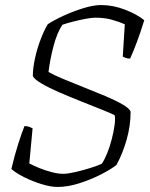

<svg xmlns="http://www.w3.org/2000/svg" viewBox="-20 -740 593 760"><path d="M208 0Q181 0 145 -11Q109 -22 76 -38.5Q43 -55 25 -71Q37 -123 52 -170Q67 -217 77 -241Q89 -241 97 -237.5Q105 -234 109 -232L96 -93Q113 -84 136.5 -74.5Q160 -65 185 -58.5Q210 -52 230 -52Q248 -52 278.5 -59Q309 -66 339 -75.5Q369 -85 383 -92Q394 -108 404.5 -134Q415 -160 422.5 -189.5Q430 -219 433.5 -244.5Q437 -270 434 -284Q416 -293 379.5 -307.5Q343 -322 299 -339.5Q255 -357 213.5 -375Q172 -393 143.5 -410Q115 -427 110 -439Q110 -470 118.5 -509Q127 -548 141 -584.5Q155 -621 169 -644Q193 -660 231 -677.5Q269 -695 309.5 -707.5Q350 -720 380 -720Q428 -720 475.5 -701.5Q523 -683 551 -660Q537 -614 522 -574Q507 -534 495 -508Q485 -508 477 -511Q469 -514 466 -516L474 -644Q448 -655 420.5 -662.5Q393 -670 357 -670Q343 -670 319 -665.5Q295 -661 269.5 -654.5Q244 -648 227 -642Q206 -611 192 -558Q178 -505 172 -455Q191 -444 229 -428Q267 -412 311.5 -394.5Q356 -377 397.5 -359.5Q439 -342 467 -325.5Q495 -309 497 -297Q497 -243 481.5 -188Q466 -133 441 -87Q421 -71 381.5 -50.5Q342 -30 295.5 -15Q249 0 208 0Z"/></svg>

Font: Texturina 72pt 72pt Thin
Style: Italic
Weight: 100
Italic angle: -11°
Designer: Guillermo Torres Carreño
Foundry: Omnibus-Type
Version: Version 1.002; ttfautohint (v1.8.3)